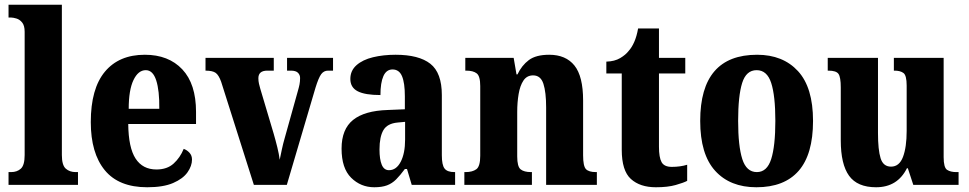

<svg xmlns="http://www.w3.org/2000/svg" viewBox="-20 -780 4087 810"><path d="M16 0V-54H27Q52 -54 68 -68.5Q84 -83 84 -126V-646Q84 -672 73.5 -685Q63 -698 49 -702Q35 -706 27 -706H16V-760H241V-126Q241 -83 257.5 -68.5Q274 -54 299 -54H309V0Z M601 10Q481 10 422 -62Q363 -134 363 -265Q363 -406 422.5 -477.5Q482 -549 591 -549Q691 -549 749 -487.5Q807 -426 807 -308V-257H521Q522 -157 552 -111Q582 -65 640 -65Q685 -65 712.5 -90Q740 -115 755 -152Q769 -147 779.5 -135.5Q790 -124 790 -107Q790 -80 771 -53Q752 -26 710.5 -8Q669 10 601 10ZM652 -321Q653 -398 639 -441Q625 -484 595 -484Q563 -484 543 -442Q523 -400 523 -321Z M913 -435Q903 -463 890 -472.5Q877 -482 847 -482V-536H1135V-482H1108Q1070 -482 1070 -450Q1070 -438 1072.5 -427Q1075 -416 1078 -406L1134 -218Q1143 -187 1150 -158.5Q1157 -130 1160 -106Q1164 -125 1169 -149Q1174 -173 1181 -197L1236 -394Q1241 -411 1243.5 -423.5Q1246 -436 1246 -451Q1246 -464 1237 -473Q1228 -482 1207 -482H1191V-536H1385V-482H1364Q1346 -482 1335 -467Q1324 -452 1311 -410L1190 0H1051Z M1559 10Q1502 10 1461.5 -30Q1421 -70 1421 -153Q1421 -235 1469.5 -274Q1518 -313 1616 -316L1688 -319V-374Q1688 -430 1676 -458.5Q1664 -487 1636 -487Q1610 -487 1597.5 -459Q1585 -431 1585 -379Q1520 -379 1489 -395Q1458 -411 1458 -447Q1458 -482 1484 -505Q1510 -528 1553.5 -538.5Q1597 -549 1649 -549Q1747 -549 1795.5 -511Q1844 -473 1844 -379V-125Q1844 -84 1855.5 -69Q1867 -54 1897 -54H1900V0H1717L1697 -67H1688Q1668 -40 1651 -23Q1634 -6 1612.5 2Q1591 10 1559 10ZM1621 -62Q1652 -62 1670.5 -97.5Q1689 -133 1689 -191V-266L1657 -263Q1614 -259 1597.5 -231Q1581 -203 1581 -149Q1581 -108 1590.5 -85Q1600 -62 1621 -62Z M1939 0V-54H1944Q1973 -54 1989.5 -66Q2006 -78 2006 -123V-417Q2006 -459 1991 -470.5Q1976 -482 1947 -482H1943V-536H2147L2159 -466H2163Q2181 -504 2211 -526.5Q2241 -549 2297 -549Q2367 -549 2403.5 -503.5Q2440 -458 2440 -356V-125Q2440 -79 2452 -66.5Q2464 -54 2494 -54H2498V0H2284V-327Q2284 -391 2272.5 -426.5Q2261 -462 2229 -462Q2203 -462 2188.5 -440.5Q2174 -419 2168 -383.5Q2162 -348 2162 -308V-120Q2162 -77 2176.5 -65.5Q2191 -54 2220 -54H2224V0Z M2747 10Q2680 10 2641.5 -25Q2603 -60 2603 -148V-470H2538V-520Q2573 -521 2596.5 -535Q2620 -549 2632 -565Q2645 -579 2655.5 -602.5Q2666 -626 2672 -660H2760V-536H2871V-470H2760V-161Q2760 -116 2771 -96Q2782 -76 2814 -76Q2850 -76 2879 -85V-17Q2864 -9 2830.5 0.5Q2797 10 2747 10Z M3171 10Q3060 10 2997 -59.5Q2934 -129 2934 -270Q2934 -549 3174 -549Q3283 -549 3346.5 -480Q3410 -411 3410 -270Q3410 -129 3349.5 -59.5Q3289 10 3171 10ZM3173 -54Q3216 -54 3233.5 -109Q3251 -164 3251 -270Q3251 -376 3233.5 -430Q3216 -484 3172 -484Q3128 -484 3111 -430Q3094 -376 3094 -270Q3094 -164 3111.5 -109Q3129 -54 3173 -54Z M3676 10Q3597 10 3562 -38.5Q3527 -87 3527 -188V-411Q3527 -454 3517.5 -468Q3508 -482 3475 -482H3472V-536H3684V-219Q3684 -148 3695 -112.5Q3706 -77 3739 -77Q3774 -77 3789.5 -118Q3805 -159 3805 -228V-419Q3805 -462 3791.5 -472Q3778 -482 3754 -482H3751V-536H3961V-117Q3961 -73 3975.5 -63.5Q3990 -54 4014 -54H4024V0H3833L3810 -70H3806Q3766 10 3676 10Z"/></svg>

Font: Noto Serif Georgian Condensed ExtraBold
Style: Regular
Weight: 800
Width: 3
Designer: Monotype Design Team, Akaki Razmadze
Foundry: Google LLC
Version: Version 2.003; ttfautohint (v1.8.4.7-5d5b)